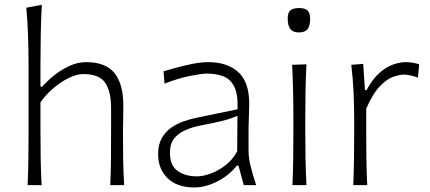

<svg xmlns="http://www.w3.org/2000/svg" viewBox="-20 -782 1818 811"><path d="M96.7 0Q99.1 -57.1 99.9 -110.1Q100.6 -163.1 100.6 -226.1V-507.8Q100.6 -573.2 98.4 -633.3Q96.2 -693.4 91.3 -749.5L156.7 -761.7Q153.3 -698.7 152.1 -636.5Q150.9 -574.2 150.9 -507.8V-416H158.2Q176.8 -437.5 206.3 -461.7Q235.8 -485.8 271.5 -502.7Q307.1 -519.5 343.3 -519.5Q427.7 -519.5 464.4 -472.4Q501 -425.3 501 -336.9Q501 -304.2 500.2 -275.9Q499.5 -247.6 499.5 -226.1Q499.5 -163.1 500.2 -110.1Q501 -57.1 504.4 0H445.8Q448.2 -57.1 448.7 -109.9Q449.2 -162.6 449.2 -224.6V-326.2Q449.2 -397 423.8 -433.1Q398.4 -469.2 332 -469.2Q305.2 -469.2 272 -453.4Q238.8 -437.5 206.8 -410.6Q174.8 -383.8 150.9 -349.6V-224.6Q150.9 -162.6 151.9 -109.9Q152.8 -57.1 155.8 0Z M801.3 9.8Q728 9.8 688 -29.3Q647.9 -68.4 647.9 -130.4Q647.9 -170.9 663.3 -198.2Q678.7 -225.6 703.1 -242.7Q727.5 -259.8 755.9 -269.5Q784.2 -279.3 810.1 -284.7L983.4 -320.3Q985.8 -385.3 968.8 -417.5Q951.7 -449.7 921.4 -460.4Q891.1 -471.2 854 -471.2Q832 -471.2 782 -461.2Q731.9 -451.2 674.8 -428.7L670.9 -481Q694.3 -487.8 727.3 -496.8Q760.3 -505.9 795.4 -512.7Q830.6 -519.5 860.4 -519.5Q939.5 -519.5 986.1 -477.8Q1032.7 -436 1032.7 -343.3Q1032.7 -320.8 1031.2 -286.1Q1029.8 -251.5 1029.8 -216.8V-146Q1029.8 -114.3 1039.1 -78.1Q1048.3 -42 1062 0H1009.8L987.3 -82.5H980.5Q947.8 -41 897.7 -15.6Q847.7 9.8 801.3 9.8ZM812 -37.1Q836.9 -37.1 869.1 -48.6Q901.4 -60.1 931.9 -83.5Q962.4 -106.9 981.9 -142.6L982.9 -293Q973.6 -288.6 958.3 -283Q942.9 -277.3 913.1 -270Q883.3 -262.7 829.6 -252.4Q794.4 -245.6 764.4 -232.9Q734.4 -220.2 716.1 -197.5Q697.8 -174.8 697.8 -137.7Q697.8 -83 730 -60.1Q762.2 -37.1 812 -37.1Z M1215.3 0Q1217.8 -57.1 1218.5 -110.1Q1219.2 -163.1 1219.2 -226.1V-277.3Q1219.2 -342.3 1218 -396.7Q1216.8 -451.2 1213.9 -508.3L1274.4 -510.3Q1271.5 -452.6 1270.5 -397.7Q1269.5 -342.8 1269.5 -277.3V-226.1Q1269.5 -163.1 1270.5 -110.1Q1271.5 -57.1 1274.4 0ZM1242.2 -645Q1217.3 -645 1206.3 -659.4Q1195.3 -673.8 1195.3 -705.6Q1195.3 -728.5 1206.8 -738.3Q1218.3 -748 1243.7 -748Q1268.6 -748 1279.3 -737.5Q1290 -727.1 1290 -702.1Q1290 -672.9 1279.1 -658.9Q1268.1 -645 1242.2 -645Z M1472.2 0Q1474.6 -57.1 1475.3 -110.1Q1476.1 -163.1 1476.1 -226.1V-277.3Q1476.1 -332.5 1473.4 -391.6Q1470.7 -450.7 1463.9 -508.3L1514.2 -512.2L1521.5 -401.4H1528.3Q1554.7 -450.2 1584.5 -475.6Q1614.3 -501 1642.8 -510.3Q1671.4 -519.5 1693.4 -519.5Q1709 -519.5 1723.1 -517.1Q1737.3 -514.6 1750.5 -510.7L1745.6 -454.1Q1731 -459.5 1715.3 -463.1Q1699.7 -466.8 1686.5 -466.8Q1668 -466.8 1641.4 -457.8Q1614.7 -448.7 1585 -418.2Q1555.2 -387.7 1526.9 -322.8V-224.6Q1526.9 -162.6 1527.6 -109.9Q1528.3 -57.1 1531.2 0Z"/></svg>

Font: Pinar DS1-Light
Style: Regular
Weight: 300
Designer: Amin Abedi
Version: Version 2.000